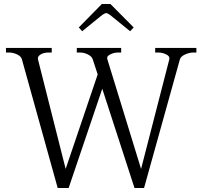

<svg xmlns="http://www.w3.org/2000/svg" viewBox="-20 -941 1017 965"><path d="M393 -784 376 -803 492 -921H535L652 -803L634 -784L533 -866Q520 -875 514 -875Q507 -875 494 -866ZM967 -700V-677H952Q931 -677 909.5 -667Q888 -657 884 -642L704 4H656L494 -495L325 4H270L90 -643Q86 -658 66 -667.5Q46 -677 26 -677H10V-700H240V-677H224Q199 -677 183 -666.5Q167 -656 171 -642L310 -92L471 -567L446 -643Q441 -658 421.5 -667.5Q402 -677 383 -677H366V-700H589V-677H573Q553 -677 534 -667.5Q515 -658 519 -645L689 -92L831 -643Q835 -658 815.5 -667.5Q796 -677 777 -677H760V-700Z"/></svg>

Font: Taviraj Light
Style: Regular
Weight: 300
Designer: Katatrad Team
Foundry: CadsonDemak
Version: Version 1.001